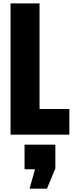

<svg xmlns="http://www.w3.org/2000/svg" viewBox="-20 -798 435 1138"><path d="M125.5 205.1V59.6H308.1V200.7L258.3 320.3H155.3L187.5 205.1ZM42.5 0V-777.8H214.4V-151.9H391.1V0Z"/></svg>

Font: Anton
Style: Regular
Weight: 400
Foundry: vernon adams
Version: Version 1.000